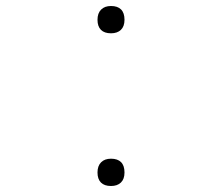

<svg xmlns="http://www.w3.org/2000/svg" viewBox="-20 -614 740 640"><path d="M350 6Q328 6 316.5 -5.5Q305 -17 305 -39Q305 -61 317 -73Q329 -85 350 -85Q372 -85 383.5 -73.5Q395 -62 395 -39Q395 -17 383 -5.5Q371 6 350 6ZM350 -503Q328 -503 316.5 -514.5Q305 -526 305 -548Q305 -570 317 -582Q329 -594 350 -594Q372 -594 383.5 -582.5Q395 -571 395 -548Q395 -526 383 -514.5Q371 -503 350 -503Z"/></svg>

Font: Martian Mono SemiExpanded Thin
Style: Regular
Weight: 250
Monospace: yes
Version: Version 0.930